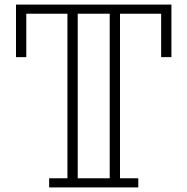

<svg xmlns="http://www.w3.org/2000/svg" viewBox="-20 -820 820 840"><path d="M730 -570H685V-760H505V-40H585V0H195V-40H275V-760H95V-570H50V-800H95H730ZM460 -760H320V-40H460Z"/></svg>

Font: Kumar One Outline
Style: Regular
Weight: 400
Designer: Parimal Parmar
Foundry: Indian Type Foundry
Version: Version 1.000;PS 1.000;hotconv 1.0.88;makeotf.lib2.5.647800